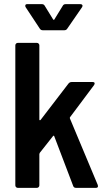

<svg xmlns="http://www.w3.org/2000/svg" viewBox="-20 -907 518 927"><path d="M54 -12V-688Q54 -693 57.5 -696.5Q61 -700 66 -700H158Q163 -700 166.5 -696.5Q170 -693 170 -688V-330Q170 -327 172 -326.5Q174 -326 176 -328L311 -504Q317 -511 326 -511H427Q437 -511 437 -504Q437 -501 434 -496L318 -341Q316 -338 318 -334L452 -14Q453 -12 453 -8Q453 0 443 0H347Q336 0 333 -10L242 -249Q241 -252 239.5 -252Q238 -252 236 -250L172 -169Q170 -165 170 -163V-12Q170 -7 166.5 -3.5Q163 0 158 0H66Q61 0 57.5 -3.5Q54 -7 54 -12ZM102 -879Q102 -887 111 -887H182Q192 -887 196 -879L236 -814Q238 -811 240 -811Q242 -811 243 -814L283 -879Q287 -887 297 -887H368Q375 -887 377.5 -882.5Q380 -878 376 -872L305 -769Q300 -761 291 -761H186Q177 -761 172 -769L104 -872Q102 -875 102 -879Z"/></svg>

Font: Barlow Semi Condensed SemiBold
Style: Regular
Weight: 600
Width: 4
Designer: Jeremy Tribby
Foundry: Tribby Type
Version: Version 1.408